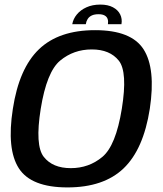

<svg xmlns="http://www.w3.org/2000/svg" viewBox="-20 -812 710 837"><path d="M274 5Q432 5 518.8 -78Q605.5 -161 633 -337.5Q659.5 -513 606 -596.8Q552.5 -680.5 394.5 -680.5Q236.5 -680.5 149.8 -597.2Q63 -514 36 -337.5Q8.5 -161.5 62.2 -78.2Q116 5 274 5ZM288.5 -79Q209.5 -79 170.8 -128.2Q132 -177.5 157.5 -337.5Q183.5 -499 242.2 -547.8Q301 -596.5 380 -596.5Q459 -596.5 498 -547.5Q537 -498.5 511 -337.5Q485 -177 426.2 -128Q367.5 -79 288.5 -79ZM417.5 -792Q383 -792 357 -780.2Q331 -768.5 315 -749Q299 -729.5 295 -706.5H354Q356 -719.5 362.2 -729.2Q368.5 -739 380 -744.5Q391.5 -750 410 -750Q426.5 -750 436.2 -744.5Q446 -739 449.2 -729.2Q452.5 -719.5 450.5 -706.5H509.5Q513.5 -729.5 504 -749Q494.5 -768.5 472.5 -780.2Q450.5 -792 417.5 -792Z"/></svg>

Font: Anybody UltraCondensed Thin Medium
Style: Italic
Weight: 500
Italic angle: -10°
Version: Version 1.111